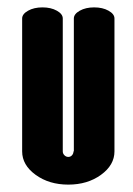

<svg xmlns="http://www.w3.org/2000/svg" viewBox="-20 -500 360 520"><path d="M150 -450V-90Q150 -84 154.5 -79.5Q159 -75 165 -75Q171 -75 175 -79.5Q179 -84 179 -90H180V-450Q180 -462 196 -471Q212 -480 235 -480Q258 -480 274 -471Q290 -462 290 -450V-90Q290 -53 253.5 -26.5Q217 0 165 0Q113 0 76.5 -26.5Q40 -53 40 -90V-450Q40 -462 56 -471Q72 -480 95 -480Q118 -480 134 -471Q150 -462 150 -450Z"/></svg>

Font: SOV_ThonBuri
Style: Book
Weight: 400
Version: Version 1.00